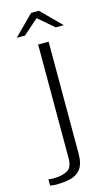

<svg xmlns="http://www.w3.org/2000/svg" viewBox="-168 -677 471 831"><g transform="rotate(-15 67.5 -262.0)"><path d="M-27 111Q-31 110 -40 109.5Q-49 109 -51 108V80Q-48 81 -40 81.5Q-32 82 -25 82Q13 81 35 68Q57 55 57 14V-495H104V6Q104 53 86 75.5Q68 98 38.5 104.5Q9 111 -27 111ZM-25 -547 63 -635H98L186 -547H150L80 -607L12 -547Z"/></g></svg>

Font: Alumni Sans Thin Light
Style: Regular
Weight: 300
Version: Version 1.018